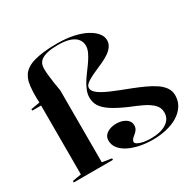

<svg xmlns="http://www.w3.org/2000/svg" viewBox="-164 -921 1125 1111"><g transform="rotate(-30 398.5 -365.0)"><path d="M552 15Q507 15 466 6.5Q425 -2 393.5 -18Q362 -34 344 -57Q326 -80 326 -109Q326 -129 337.5 -143Q349 -157 369 -164.5Q389 -172 414 -172Q438 -172 457.5 -164.5Q477 -157 488.5 -144Q500 -131 500 -112Q500 -95 492 -83.5Q484 -72 473.5 -64Q463 -56 455.5 -47.5Q448 -39 448 -29Q448 -21 461 -13.5Q474 -6 496.5 -1.5Q519 3 546 3Q612 3 650 -21.5Q688 -46 688 -89Q688 -122 665 -144.5Q642 -167 605.5 -184.5Q569 -202 528 -218Q463 -246 425 -271Q387 -296 371 -321.5Q355 -347 355 -379Q355 -403 364.5 -427Q374 -451 389 -474.5Q404 -498 421.5 -521Q439 -544 454 -566.5Q469 -589 478.5 -610Q488 -631 488 -651Q488 -676 473 -695Q458 -714 427.5 -724.5Q397 -735 349 -735Q309 -735 282 -729Q255 -723 239.5 -713Q224 -703 217.5 -688.5Q211 -674 211 -656Q211 -639 213.5 -613Q216 -587 220.5 -558Q225 -529 230 -500V-20L293 -10V0H31V-10L90 -20V-480H31V-490L90 -500Q88 -536 89.5 -573Q91 -610 97 -637Q103 -659 114.5 -676.5Q126 -694 146 -707Q166 -720 194 -728Q222 -736 259.5 -740.5Q297 -745 346 -745Q408 -745 457 -734.5Q506 -724 540 -705.5Q574 -687 592 -664.5Q610 -642 610 -617Q610 -595 597.5 -577Q585 -559 564.5 -545Q544 -531 519.5 -519.5Q495 -508 470.5 -497.5Q446 -487 426 -476.5Q406 -466 393 -454.5Q380 -443 380 -429Q380 -415 391.5 -402Q403 -389 423.5 -377Q444 -365 471 -353Q498 -341 529.5 -329Q561 -317 594 -304Q630 -290 665.5 -274Q701 -258 729.5 -239.5Q758 -221 775 -197.5Q792 -174 792 -144Q792 -105 772.5 -75Q753 -45 720 -25Q687 -5 644 5Q601 15 552 15Z"/></g></svg>

Font: Kalnia Thin Medium
Style: Regular
Weight: 500
Version: Version 1.105